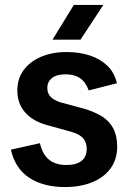

<svg xmlns="http://www.w3.org/2000/svg" viewBox="-20 -743 518 775"><path d="M242 12Q155 12 98 -25.5Q41 -63 24 -139L141 -165Q152 -119 178.5 -98Q205 -77 248 -77Q288 -77 309 -93.5Q330 -110 330 -142Q330 -168 316 -184.5Q302 -201 268 -211L170 -238Q114 -253 82 -288.5Q50 -324 50 -378Q50 -425 75 -459.5Q100 -494 145 -513.5Q190 -533 249 -533Q301 -533 343 -519Q385 -505 413.5 -477.5Q442 -450 452 -407L338 -378Q326 -412 303 -427.5Q280 -443 245 -443Q209 -443 190 -428Q171 -413 171 -388Q171 -366 184.5 -352Q198 -338 227 -329L320 -304Q361 -292 391 -273.5Q421 -255 437 -225Q453 -195 453 -152Q453 -100 426.5 -63.5Q400 -27 352.5 -7.5Q305 12 242 12ZM278 -723H397L305 -583H192Z"/></svg>

Font: TikTok Sans 24pt SemiBold
Style: Regular
Weight: 600
Version: Version 4.000